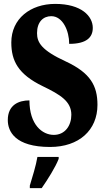

<svg xmlns="http://www.w3.org/2000/svg" viewBox="-20 -744 544 985"><path d="M237 10C385 10 480 -76 480 -206C480 -304 444 -370 317 -429C193 -486 170 -526 170 -574C170 -632 202 -661 243 -661C302 -661 335 -586 335 -519C425 -519 456 -553 456 -601C456 -661 398 -724 263 -724C136 -724 38 -648 38 -526C38 -432 73 -363 199 -302C290 -258 346 -224 346 -155C346 -100 314 -52 256 -52C197 -52 131 -104 131 -229C75 -229 20 -205 20 -128C20 -70 57 10 237 10ZM133 208V221H194C224 178 265 113 281 71V61H172C165 104 145 169 133 208Z"/></svg>

Font: Noto Serif Myanmar ExtraCondensed Black
Style: Regular
Weight: 900
Width: 2
Designer: Ben Mitchell and the Monotype Design Team
Foundry: Monotype Imaging Inc.
Version: Version 2.106